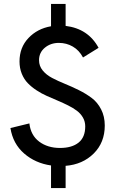

<svg xmlns="http://www.w3.org/2000/svg" viewBox="-20 -830 589 970"><path d="M237.8 120.1V5.9Q158.7 -5.4 102.1 -54.4Q45.4 -103.5 32.7 -183.1L128.4 -206.5Q135.3 -146.5 178 -114.5Q220.7 -82.5 283.2 -82.5Q343.3 -82.5 377 -109.6Q410.6 -136.7 410.6 -191.4Q410.6 -215.8 399.2 -235.8Q387.7 -255.9 368.7 -270.3Q349.6 -284.7 324.7 -297.1Q299.8 -309.6 272.2 -321.3Q244.6 -333 217 -345.2Q189.5 -357.4 164.6 -373.8Q139.6 -390.1 120.6 -409.7Q101.6 -429.2 90.1 -457.3Q78.6 -485.4 78.6 -519.5Q78.6 -590.3 123.8 -637.9Q168.9 -685.5 237.8 -697.3V-810.1H311.5V-699.2Q425.8 -685.1 478 -588.4L399.4 -539.6Q379.9 -576.2 347.9 -594.7Q315.9 -613.3 277.3 -613.3Q235.8 -613.3 206.5 -588.9Q177.2 -564.5 177.2 -525.9Q177.2 -496.6 195.6 -474.1Q213.9 -451.7 243.2 -436.3Q272.5 -420.9 307.9 -406.5Q343.3 -392.1 378.7 -374.5Q414.1 -356.9 443.4 -335Q472.7 -313 491 -277.3Q509.3 -241.7 509.3 -195.8Q509.3 -109.9 453.4 -54.4Q397.5 1 311.5 7.8V120.1Z"/></svg>

Font: HK Grotesk Medium
Style: Regular
Weight: 500
Designer: Alfredo Marco Pradil and Stefan Peev
Foundry: Hanken Design Co.
Version: Version 1.045;PS 001.045;hotconv 1.0.88;makeotf.lib2.5.64775